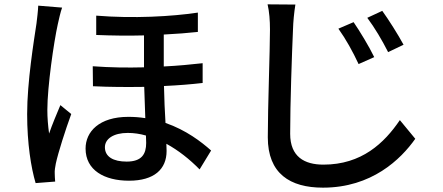

<svg xmlns="http://www.w3.org/2000/svg" viewBox="-20 -800 2040 884"><path d="M266 -765 156 -774C155 -749 151 -716 148 -692C136 -612 105 -423 105 -275C105 -139 123 -28 144 43L234 36C233 24 232 9 232 -1C231 -13 234 -33 237 -47C248 -98 281 -201 308 -275L258 -316C242 -278 220 -226 206 -185C201 -222 198 -258 198 -294C198 -401 228 -607 246 -688C250 -706 259 -747 266 -765ZM652 -176 653 -142C653 -91 633 -56 563 -56C502 -56 463 -78 463 -122C463 -161 503 -188 568 -188C596 -188 624 -184 652 -176ZM423 -728V-639C497 -636 572 -635 643 -637V-490C567 -488 487 -489 407 -495L408 -403C487 -399 567 -399 644 -400L649 -256C624 -260 598 -262 571 -262C437 -262 374 -194 374 -116C374 -16 461 32 574 32C690 32 747 -21 747 -105L746 -138C801 -108 853 -67 899 -20L952 -107C907 -147 837 -201 742 -234C739 -286 736 -344 735 -404C801 -407 862 -412 913 -418V-509C859 -503 798 -497 734 -494V-641C793 -644 846 -648 891 -653V-742C771 -724 593 -714 423 -728Z M1608 -698 1538 -668C1573 -619 1604 -563 1631 -505L1703 -537C1680 -585 1635 -659 1608 -698ZM1740 -750 1671 -718C1706 -671 1738 -617 1767 -560L1838 -594C1814 -639 1767 -713 1740 -750ZM1340 -779 1212 -780C1220 -746 1223 -705 1223 -664C1223 -567 1213 -310 1213 -168C1213 -1 1315 64 1467 64C1691 64 1825 -66 1892 -161L1821 -247C1749 -141 1645 -42 1469 -42C1382 -42 1316 -78 1316 -184C1316 -322 1324 -553 1329 -664C1330 -700 1334 -741 1340 -779Z"/></svg>

Font: GenYoGothic2 TW M
Style: Regular
Weight: 500
Version: Version 2.100;PS 2.1;hotconv 16.6.51;makeotf.lib2.5.65220 DE